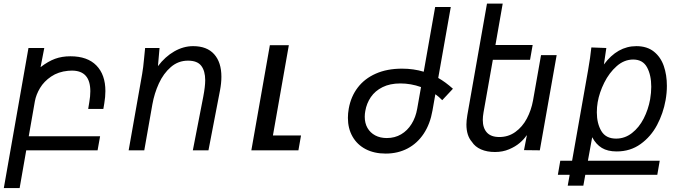

<svg xmlns="http://www.w3.org/2000/svg" viewBox="-54 -808 3674 1032"><path d="M99 -550H184L164 -447Q205 -478.5 242 -492Q279 -505.5 324.5 -505.5Q416 -505.5 464.2 -456Q512.5 -406.5 512.5 -318.5Q512.5 -287.5 506.5 -252L501.5 -222.5H420L426 -259Q431.5 -290.5 431.5 -317.5Q431.5 -428.5 332.5 -428.5Q319.5 -428.5 312 -427.5Q259 -422.5 220.8 -396.5Q182.5 -370.5 161.2 -335Q140 -299.5 133.5 -264L100.5 -75.5H484L470.5 0H87L51.5 203H-33.5Z M720.5 -494.5Q724 -532 726 -550H803.5L795 -452.5Q833.5 -503.5 882.8 -531.8Q932 -560 984 -560Q1058.5 -560 1097.2 -516.5Q1136 -473 1136 -395.5Q1136 -361 1128.5 -322L1066.5 0H982.5L1038.5 -288Q1049 -343 1049 -377Q1049 -426.5 1027.8 -454.2Q1006.5 -482 956.5 -482Q904 -482 864.2 -447.5Q824.5 -413 800 -359.5Q775.5 -306 765 -247L721.5 0H637.5L710 -410Q716 -443.5 720.5 -494.5Z M1396.5 -565H1498.5L1413 -80H1564L1550 0H1297Z M2369 -770.5 2301.5 -389Q2340.5 -367 2380.5 -331L2323 -269.5Q2304 -289 2286 -301.5L2270.5 -213.5Q2258 -141.5 2223.5 -89.5Q2189 -37.5 2136.8 -10Q2084.5 17.5 2019 17.5Q1957 17.5 1911.2 -6.5Q1865.5 -30.5 1840.8 -74Q1816 -117.5 1816 -174.5Q1816 -198.5 1820.5 -224Q1832 -289 1868.8 -337.2Q1905.5 -385.5 1966 -412.2Q2026.5 -439 2107 -439Q2169 -439 2223.5 -422.5L2285 -770.5ZM1906.5 -180.5Q1906.5 -146 1921.2 -120.2Q1936 -94.5 1962.8 -80.2Q1989.5 -66 2025 -66Q2068 -66 2102 -86Q2136 -106 2158.2 -141.8Q2180.5 -177.5 2188.5 -224L2209 -340Q2154.5 -359.5 2098 -359.5Q2042 -359.5 2002 -339.5Q1962 -319.5 1939.2 -286Q1916.5 -252.5 1909.5 -211.5Q1906.5 -196 1906.5 -180.5Z M2482.5 -45.5Q2453 -79 2453 -139Q2453 -159.5 2458 -189.5L2563.5 -788.5H2648L2609 -566H2809L2795 -486.5H2595L2545 -204Q2541 -181 2541 -163.5Q2541 -120 2563 -95.8Q2585 -71.5 2630 -71.5Q2678.5 -71.5 2716.2 -98.8Q2754 -126 2777.8 -170.8Q2801.5 -215.5 2811 -268L2854 -511.5H2938L2847.5 0L2762.5 -1L2778 -81L2775 -78.5Q2762.5 -59.5 2739.5 -39.8Q2716.5 -20 2682.2 -5.5Q2648 9 2606.5 9Q2563.5 9 2531.5 -5Q2499.5 -19 2482.5 -45.5Z M2957.5 56H3021L3107 -431Q3113.5 -466.5 3117.5 -496.2Q3121.5 -526 3124.5 -553L3205 -550L3192 -461.5Q3265 -560 3366.5 -560Q3424 -560 3460.8 -530.5Q3497.5 -501 3514 -453Q3530.5 -405 3530.5 -346.5Q3530.5 -308.5 3523.5 -269.5Q3511 -199 3477.8 -136.2Q3444.5 -73.5 3389.2 -33.8Q3334 6 3260.5 6Q3212 6 3180.8 -13Q3149.5 -32 3129 -70.5L3106 56H3492L3479 131.5H3092L3081.5 190H2997.5L3008 131.5H2944.5ZM3440.5 -274.5Q3446.5 -310.5 3446.5 -341.5Q3446.5 -404.5 3423.8 -446.2Q3401 -488 3349.5 -488Q3301 -488 3260.8 -452.5Q3220.5 -417 3194 -363.8Q3167.5 -310.5 3158.5 -258.5Q3154 -233 3154 -204Q3154 -144.5 3178.2 -103.8Q3202.5 -63 3257.5 -63Q3304.5 -63 3342.8 -92.8Q3381 -122.5 3405.8 -170.8Q3430.5 -219 3440.5 -274.5Z"/></svg>

Font: JuliaMono
Style: Italic
Weight: 400
Italic angle: -9°
Monospace: yes
Designer: cormullion
Foundry: corm
Version: Version 0.057; ttfautohint (v1.8.4)